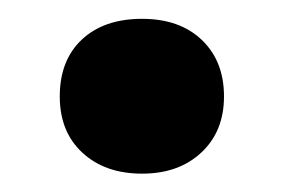

<svg xmlns="http://www.w3.org/2000/svg" viewBox="-20 -382 302 204"><path d="M131 -197.5Q91.5 -197.5 67.5 -219.8Q43.5 -242 43.5 -279.5Q43.5 -318 67 -340Q90.5 -362 131 -362Q171 -362 194.5 -339.5Q218 -317 218 -279.5Q218 -242.5 194 -220Q170 -197.5 131 -197.5Z"/></svg>

Font: Encode Sans Condensed Thin SemiBold
Style: Regular
Weight: 600
Version: Version 3.002